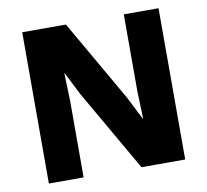

<svg xmlns="http://www.w3.org/2000/svg" viewBox="-75 -742 891 825"><g transform="rotate(-10 370.5 -330.0)"><path d="M668 -660V0H477.2L272 -356.8L222.4 -455H220.8L224.8 -333.4V0H73.2V-660H264L468.8 -303.4L518.8 -204.6H520.4L516.4 -326.6V-660Z"/></g></svg>

Font: Work Sans
Style: Regular
Weight: 400
Designer: Wei Huang
Foundry: Wei Huang
Version: Version 2.006; ttfautohint (v1.8.1.43-b0c9)